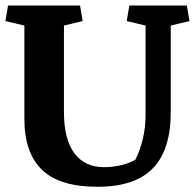

<svg xmlns="http://www.w3.org/2000/svg" viewBox="-20 -681 724 711"><path d="M216.8 -266.6Q216.8 -165 255.4 -113.5Q293.9 -62 364.7 -62Q400.4 -62 431.6 -70.1Q462.9 -78.1 481 -89.4Q497.1 -119.6 508.1 -163.3Q519 -207 519 -254.4V-586.4L449.2 -603L459 -660.6H671.9L681.6 -603L612.3 -586.4V-265.6Q612.3 -126 545.9 -57.6Q479.5 10.7 340.8 10.7Q200.7 10.7 135.5 -52.2Q70.3 -115.2 70.3 -239.7V-586.4L0 -603L9.8 -660.6H276.4L286.1 -603L216.8 -586.4Z"/></svg>

Font: Noticia Text
Style: Bold
Weight: 700
Designer: JM Sole
Foundry: JM Sole
Version: Version 1.003